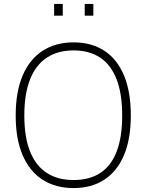

<svg xmlns="http://www.w3.org/2000/svg" viewBox="-20 -949 747 979"><path d="M355 10Q264 10 197.8 -32.2Q131.5 -74.5 95.8 -157Q60 -239.5 60 -360Q60 -481.5 95.8 -564.5Q131.5 -647.5 197.8 -690.2Q264 -733 355 -733Q446 -733 511.5 -690.5Q577 -648 612 -565Q647 -482 647 -360Q647 -239.5 612 -157.2Q577 -75 511.5 -32.5Q446 10 355 10ZM355 -31Q436 -31 491.2 -67Q546.5 -103 574.8 -176.2Q603 -249.5 603 -360Q603 -472 574.2 -545.5Q545.5 -619 490.2 -655.5Q435 -692 355 -692Q275 -692 219 -655.2Q163 -618.5 133.5 -544.8Q104 -471 104 -360Q104 -249 133.5 -176Q163 -103 219 -67Q275 -31 355 -31ZM412 -869V-929H456V-869ZM256 -869V-929H300V-869Z"/></svg>

Font: Public Sans Thin Thin
Style: Regular
Weight: 250
Version: Version 2.001